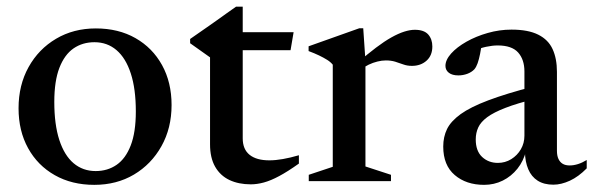

<svg xmlns="http://www.w3.org/2000/svg" viewBox="-20 -532 1744 564"><path d="M261 -29.5Q296 -29.5 322.5 -47.8Q349 -66 364 -104.8Q379 -143.5 379 -204.5Q379 -271 364.2 -316.2Q349.5 -361.5 322.2 -384.8Q295 -408 257.5 -408Q222.5 -408 196 -389.8Q169.5 -371.5 154.5 -332.8Q139.5 -294 139.5 -232.5Q139.5 -166.5 154.2 -121Q169 -75.5 196.2 -52.5Q223.5 -29.5 261 -29.5ZM257 11Q191 11 140.8 -17.5Q90.5 -46 62.5 -96.8Q34.5 -147.5 34.5 -214Q34.5 -282 64 -335Q93.5 -388 144.8 -418.2Q196 -448.5 261.5 -448.5Q328 -448.5 378 -420Q428 -391.5 456 -340.8Q484 -290 484 -223.5Q484 -155.5 454.2 -102.5Q424.5 -49.5 373.5 -19.2Q322.5 11 257 11Z M693 -125.5Q693 -93.5 713.2 -77.2Q733.5 -61 771 -61Q789.5 -61 811 -64.8Q832.5 -68.5 858 -76V-51.5Q825 -28 800.2 -14.8Q775.5 -1.5 755.2 4Q735 9.5 716.5 9.5Q681 9.5 654 -3.2Q627 -16 612 -42.2Q597 -68.5 597 -108V-363.5L538.5 -405V-417.5Q549.5 -425 562.2 -434Q575 -443 588.8 -452.5Q602.5 -462 616.8 -472.2Q631 -482.5 645.2 -492.5Q659.5 -502.5 673.5 -512.5H693V-423ZM655 -384.5V-437.5H842.5L833.5 -384.5Z M1198.5 -444.5Q1225.5 -444.5 1237.8 -430.8Q1250 -417 1250 -395.5Q1250 -369 1233 -353.8Q1216 -338.5 1190 -338.5Q1176 -338.5 1164.5 -342.8Q1153 -347 1140.8 -350.8Q1128.5 -354.5 1113.5 -354.5Q1101.5 -354.5 1088.5 -351.2Q1075.5 -348 1063 -342Q1050.5 -336 1040 -327.5L1030 -347.5Q1060 -373.5 1084.5 -392Q1109 -410.5 1129.5 -422Q1150 -433.5 1167.2 -439Q1184.5 -444.5 1198.5 -444.5ZM1053.5 -353.5V-43L1128.5 -18.5V0H887V-18.5L957.5 -42V-342Q951 -350 941 -356.2Q931 -362.5 917.5 -369Q904 -375.5 886.5 -382V-396L1035.5 -449H1047Z M1547.5 -278 1553.5 -242Q1499 -228.5 1464.8 -215.2Q1430.5 -202 1411.2 -187.8Q1392 -173.5 1384.8 -157.5Q1377.5 -141.5 1377.5 -122.5Q1377.5 -88.5 1396.2 -71Q1415 -53.5 1442.5 -53.5Q1464 -53.5 1481.8 -64.5Q1499.5 -75.5 1510 -93.5Q1520.5 -111.5 1520.5 -133.5V-322Q1520.5 -357 1502 -377.8Q1483.5 -398.5 1442 -398.5Q1426.5 -398.5 1407.8 -394.5Q1389 -390.5 1372.5 -382.5L1395.5 -408.5Q1393.5 -389.5 1390.2 -373.5Q1387 -357.5 1383 -346.2Q1379 -335 1373.5 -328.5Q1365.5 -320 1352.8 -315.2Q1340 -310.5 1326.5 -310.5Q1308.5 -310.5 1298.5 -318.2Q1288.5 -326 1288.5 -338.5Q1288.5 -356 1305.2 -374.8Q1322 -393.5 1350.2 -409.5Q1378.5 -425.5 1412.8 -435.2Q1447 -445 1482.5 -445Q1531.5 -445 1561 -430.2Q1590.5 -415.5 1603.2 -387.8Q1616 -360 1616 -321V-89.5Q1616 -74.5 1620.5 -65Q1625 -55.5 1633 -50.8Q1641 -46 1653.5 -46Q1665 -46 1677.8 -50Q1690.5 -54 1703.5 -62V-37.5Q1679.5 -13 1654 -1.2Q1628.5 10.5 1605.5 10.5Q1578 10.5 1559.5 -1.2Q1541 -13 1531.8 -34.8Q1522.5 -56.5 1522 -86L1525.5 -89.5Q1518 -59 1500 -36.5Q1482 -14 1456.8 -1.5Q1431.5 11 1402 11Q1349.5 11 1315.8 -17.8Q1282 -46.5 1282 -101.5Q1282 -130 1293.2 -153Q1304.5 -176 1333.2 -196.8Q1362 -217.5 1414.2 -237.2Q1466.5 -257 1547.5 -278Z"/></svg>

Font: Newsreader 24pt Medium
Style: Regular
Weight: 500
Designer: Hugues Gentile
Foundry: Production Type
Version: Version 1.003